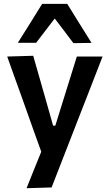

<svg xmlns="http://www.w3.org/2000/svg" viewBox="-20 -796 578 1012"><path d="M120 196Q139 148.5 158.5 99.8Q178 51 197.5 3.5Q180 -44.5 162.5 -93.2Q145 -142 128.5 -189L96.5 -279Q77 -332.5 57 -388.5Q37 -444.5 18 -498L155 -502Q171.5 -444.5 187.2 -389.5Q203 -334.5 219.5 -276.5L260 -133.5H271.5L316 -276.5Q333.5 -332.5 350.5 -387.2Q367.5 -442 385 -498H520.5Q505 -458 490.5 -420.5Q476 -383 458.5 -338Q441 -293 416.5 -230.5L362 -90.5Q325 4.5 299 71.2Q273 138 252 192ZM367 -568.5Q342.5 -601 318 -633.5Q293.5 -666 268.5 -698.5Q243.5 -666 219.2 -634.2Q195 -602.5 170.5 -570.5H74Q106 -621 138 -672.2Q170 -723.5 202 -775.5H334.5Q366.5 -723.5 398.5 -672.2Q430.5 -621 462.5 -570Z"/></svg>

Font: Commissioner SemiBold
Style: Regular
Weight: 600
Designer: Kostas Bartsokas
Foundry: Kostas Bartsokas
Version: Version 1.000; ttfautohint (v1.8.3)